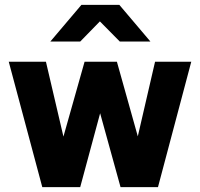

<svg xmlns="http://www.w3.org/2000/svg" viewBox="-20 -770 823 790"><path d="M154 0 16 -516H169L241 -208L328 -516H461L547 -209L618 -516H767L630 0H476L392 -304L310 0ZM473 -599 391 -682 310 -599H187L315 -750H471L599 -599Z"/></svg>

Font: Red Hat Text VF
Style: Regular
Weight: 300
Designer: Pentagram, MCKL
Foundry: Pentagram, MCKL
Version: Version 1.023